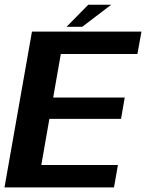

<svg xmlns="http://www.w3.org/2000/svg" viewBox="-36 -812 634 832"><path d="M-16.5 0H458L475 -97H143L178 -297H488.5L504.5 -389.5H194.5L227.5 -578H559.5L577 -675H102.5ZM252.5 -696H320.5L446 -791.5H346.5Z"/></svg>

Font: Anybody UltraCondensed Thin SemiBold
Style: Italic
Weight: 600
Italic angle: -10°
Version: Version 1.111